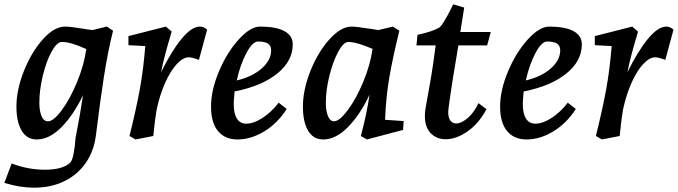

<svg xmlns="http://www.w3.org/2000/svg" viewBox="-47 -633 3135 888"><path d="M161 152Q242 152 277 120Q287 111 293.5 77.5Q300 44 302 8Q325 -110 337 -193Q293 -101 237 -44.5Q181 12 123 12Q77 12 53 -29Q29 -70 29 -140Q29 -218 64 -305.5Q99 -393 151.5 -451.5Q204 -510 254 -510Q279 -510 339 -500Q360 -496 381 -494L447 -510L476 -491Q452 -396 434 -280.5Q416 -165 397 -10Q388 65 350 120Q312 175 250.5 205Q189 235 111 235Q45 235 -27 213L7 123Q83 152 161 152ZM175 -72Q201 -72 239.5 -124.5Q278 -177 310 -255Q342 -333 352 -406Q281 -439 239 -439Q216 -439 191.5 -394Q167 -349 151 -283Q135 -217 135 -158Q135 -120 145 -96Q155 -72 175 -72Z M625 -420 547 -424V-466L720 -510L747 -487Q711 -368 698 -299Q745 -395 792 -452.5Q839 -510 878 -510Q895 -510 911 -496L873 -356Q842 -368 826 -368Q800 -368 771 -337Q742 -306 717 -250.5Q692 -195 677 -124Q670 -84 662 -4L580 12L552 -4Q584 -134 600 -222Q616 -310 625 -420Z M929 -140Q929 -216 966 -303.5Q1003 -391 1057 -450.5Q1111 -510 1156 -510Q1230 -510 1268.5 -489Q1307 -468 1307 -428Q1307 -351 1235.5 -293Q1164 -235 1038 -210Q1034 -170 1034 -152Q1034 -107 1049 -84Q1064 -61 1092 -61Q1126 -61 1167 -87.5Q1208 -114 1242 -158L1279 -129Q1237 -63 1175.5 -25.5Q1114 12 1051 12Q994 12 961.5 -26.5Q929 -65 929 -140ZM1207 -400Q1207 -421 1193 -431Q1179 -441 1146 -441Q1121 -441 1092.5 -387.5Q1064 -334 1048 -261Q1120 -278 1163.5 -316.5Q1207 -355 1207 -400Z M1354 -140Q1354 -218 1389 -305.5Q1424 -393 1477 -451.5Q1530 -510 1579 -510Q1601 -510 1671 -499L1703 -494L1770 -510L1800 -491Q1770 -369 1754 -277Q1738 -185 1734 -79L1820 -73L1817 -32L1650 12L1622 -4Q1650 -110 1662 -195Q1619 -103 1562.5 -45.5Q1506 12 1448 12Q1402 12 1378 -28.5Q1354 -69 1354 -140ZM1498 -72Q1523 -72 1562 -124.5Q1601 -177 1633.5 -255.5Q1666 -334 1676 -407Q1602 -439 1564 -439Q1542 -439 1517.5 -394Q1493 -349 1476.5 -282.5Q1460 -216 1460 -158Q1460 -119 1470 -95.5Q1480 -72 1498 -72Z M2014 11Q1972 11 1945 -17Q1918 -45 1918 -97Q1918 -117 1922 -137Q1937 -219 1946.5 -275Q1956 -331 1968 -423H1879L1884 -472Q1953 -487 1984 -505Q1993 -511 2007.5 -535Q2022 -559 2034 -582.5Q2046 -606 2049 -613L2100 -598L2082 -485H2223L2206 -423H2073Q2045 -262 2028 -137L2026 -115Q2026 -89 2036 -75.5Q2046 -62 2063 -62Q2087 -62 2116.5 -87.5Q2146 -113 2166 -156L2203 -128Q2167 -61 2115 -25Q2063 11 2014 11Z M2266 -140Q2266 -216 2303 -303.5Q2340 -391 2394 -450.5Q2448 -510 2493 -510Q2567 -510 2605.5 -489Q2644 -468 2644 -428Q2644 -351 2572.5 -293Q2501 -235 2375 -210Q2371 -170 2371 -152Q2371 -107 2386 -84Q2401 -61 2429 -61Q2463 -61 2504 -87.5Q2545 -114 2579 -158L2616 -129Q2574 -63 2512.5 -25.5Q2451 12 2388 12Q2331 12 2298.5 -26.5Q2266 -65 2266 -140ZM2544 -400Q2544 -421 2530 -431Q2516 -441 2483 -441Q2458 -441 2429.5 -387.5Q2401 -334 2385 -261Q2457 -278 2500.5 -316.5Q2544 -355 2544 -400Z M2782 -420 2704 -424V-466L2877 -510L2904 -487Q2868 -368 2855 -299Q2902 -395 2949 -452.5Q2996 -510 3035 -510Q3052 -510 3068 -496L3030 -356Q2999 -368 2983 -368Q2957 -368 2928 -337Q2899 -306 2874 -250.5Q2849 -195 2834 -124Q2827 -84 2819 -4L2737 12L2709 -4Q2741 -134 2757 -222Q2773 -310 2782 -420Z"/></svg>

Font: Andada Pro SemiBold
Style: Italic
Weight: 600
Italic angle: -6.99998°
Designer: Carolina Giovagnoli
Foundry: Huerta Tipografica
Version: Version 3.005